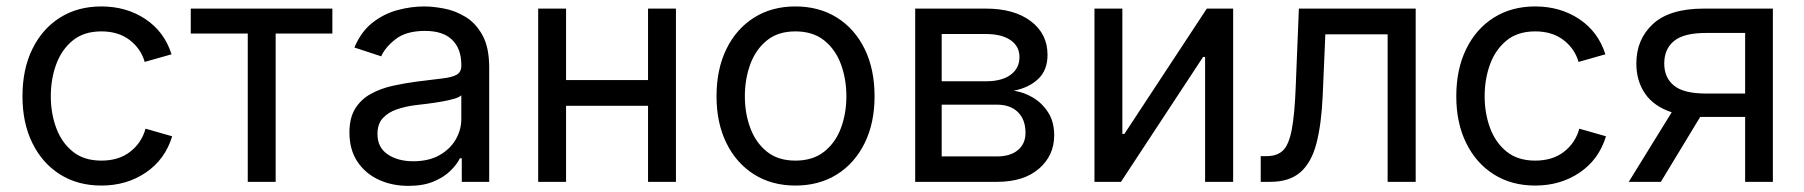

<svg xmlns="http://www.w3.org/2000/svg" viewBox="-20 -573 5684 605"><path d="M299.3 11.7Q225.1 11.7 169.2 -23.4Q113.3 -58.6 82 -122.1Q50.8 -185.5 50.8 -269.5Q50.8 -355 82 -418.7Q113.3 -482.4 169.2 -517.6Q225.1 -552.7 299.3 -552.7Q378.4 -552.7 438.2 -512.9Q498 -473.1 520.5 -401.9L436 -377.9Q423.8 -419.9 388.4 -447Q353 -474.1 299.3 -474.1Q244.6 -474.1 209.5 -445.6Q174.3 -417 157.2 -370.6Q140.1 -324.2 140.1 -269.5Q140.1 -215.8 157.2 -169.7Q174.3 -123.5 209.5 -95.2Q244.6 -66.9 299.3 -66.9Q354.5 -66.9 390.4 -95Q426.3 -123 438.5 -167.5L522.5 -143.6Q500.5 -70.8 439.9 -29.5Q379.4 11.7 299.3 11.7Z M760.7 0V-467.3H581.1V-545.9H1027.3V-467.3H848.6V0Z M1267.1 12.7Q1215.3 12.7 1173.1 -6.8Q1130.9 -26.4 1106 -64Q1081.1 -101.6 1081.1 -155.3Q1081.1 -202.1 1099.6 -231.4Q1118.2 -260.7 1149.2 -277.6Q1180.2 -294.4 1217.8 -302.7Q1255.4 -311 1293.5 -315.9Q1342.3 -322.3 1373 -325.7Q1403.8 -329.1 1418.7 -337.4Q1433.6 -345.7 1433.6 -365.7V-368.7Q1433.6 -419.4 1404.8 -447.5Q1376 -475.6 1319.3 -475.6Q1260.3 -475.6 1227.1 -450Q1193.8 -424.3 1181.2 -395.5L1096.7 -423.3Q1117.7 -473.1 1153.3 -501.2Q1189 -529.3 1231.9 -541Q1274.9 -552.7 1316.9 -552.7Q1344.2 -552.7 1379.2 -546.1Q1414.1 -539.6 1446.5 -520Q1479 -500.5 1500.2 -462.2Q1521.5 -423.8 1521.5 -359.9V0H1435.1V-74.2H1429.2Q1419.9 -55.2 1399.4 -34.9Q1378.9 -14.6 1346.2 -1Q1313.5 12.7 1267.1 12.7ZM1282.2 -64.9Q1331.1 -64.9 1364.7 -84Q1398.4 -103 1416 -133.5Q1433.6 -164.1 1433.6 -197.3V-272.9Q1428.2 -266.6 1410.2 -261.5Q1392.1 -256.3 1368.9 -252.4Q1345.7 -248.5 1324 -245.8Q1302.2 -243.2 1289.6 -241.7Q1257.8 -237.8 1230.2 -228.3Q1202.6 -218.8 1186 -200.4Q1169.4 -182.1 1169.4 -150.9Q1169.4 -108.4 1201.4 -86.7Q1233.4 -64.9 1282.2 -64.9Z M1763.7 -545.9V-320.8H2022V-545.9H2109.9V0H2022V-239.7H1763.7V0H1675.8V-545.9Z M2486.3 11.7Q2412.1 11.7 2356.2 -23.4Q2300.3 -58.6 2269 -122.1Q2237.8 -185.5 2237.8 -269.5Q2237.8 -355 2269 -418.7Q2300.3 -482.4 2356.2 -517.6Q2412.1 -552.7 2486.3 -552.7Q2561 -552.7 2617.2 -517.6Q2673.3 -482.4 2704.6 -418.7Q2735.8 -355 2735.8 -269.5Q2735.8 -185.5 2704.6 -122.1Q2673.3 -58.6 2617.2 -23.4Q2561 11.7 2486.3 11.7ZM2486.3 -66.9Q2541.5 -66.9 2577.1 -95.2Q2612.8 -123.5 2629.9 -169.7Q2647 -215.8 2647 -269.5Q2647 -323.7 2629.9 -370.4Q2612.8 -417 2577.1 -445.6Q2541.5 -474.1 2486.3 -474.1Q2431.6 -474.1 2396.5 -445.6Q2361.3 -417 2344.2 -370.6Q2327.1 -324.2 2327.1 -269.5Q2327.1 -215.8 2344.2 -169.7Q2361.3 -123.5 2396.5 -95.2Q2431.6 -66.9 2486.3 -66.9Z M2863.8 0V-545.9H3086.9Q3175.8 -545.9 3228.3 -506.1Q3280.8 -466.3 3280.8 -400.4Q3280.8 -352.5 3252 -324.7Q3223.1 -296.9 3174.3 -287.1Q3206.1 -282.7 3235.1 -265.4Q3264.2 -248 3283 -218.5Q3301.8 -189 3301.8 -146.5Q3301.8 -83 3253.9 -41.5Q3206.1 0 3121.6 0ZM2947.3 -80.1H3121.6Q3163.6 -80.1 3187.5 -100.1Q3211.4 -120.1 3211.4 -154.3Q3211.4 -196.3 3187.5 -219.7Q3163.6 -243.2 3121.6 -243.2H2947.3ZM2947.3 -316.9H3087.4Q3136.7 -316.9 3164.6 -337.4Q3192.4 -357.9 3192.4 -393.1Q3192.4 -427.2 3164.3 -446.5Q3136.2 -465.8 3086.9 -465.8H2947.3Z M3865.7 0H3777.3V-393.6H3771L3512.2 0H3428.7V-545.9H3516.6V-150.9H3522.9L3782.7 -545.9H3865.7Z M3952.6 0V-81.1H3972.2Q4003.9 -81.1 4022.5 -98.6Q4041 -116.2 4050.3 -164.1Q4059.6 -211.9 4063 -302.7L4072.8 -545.9H4440.9V0H4352.5V-464.8H4156.2L4147.9 -272.5Q4144 -182.1 4128.2 -121.3Q4112.3 -60.5 4077.6 -30.3Q4043 0 3982.4 0Z M4817.4 11.7Q4743.2 11.7 4687.3 -23.4Q4631.3 -58.6 4600.1 -122.1Q4568.8 -185.5 4568.8 -269.5Q4568.8 -355 4600.1 -418.7Q4631.3 -482.4 4687.3 -517.6Q4743.2 -552.7 4817.4 -552.7Q4896.5 -552.7 4956.3 -512.9Q5016.1 -473.1 5038.6 -401.9L4954.1 -377.9Q4941.9 -419.9 4906.5 -447Q4871.1 -474.1 4817.4 -474.1Q4762.7 -474.1 4727.5 -445.6Q4692.4 -417 4675.3 -370.6Q4658.2 -324.2 4658.2 -269.5Q4658.2 -215.8 4675.3 -169.7Q4692.4 -123.5 4727.5 -95.2Q4762.7 -66.9 4817.4 -66.9Q4872.6 -66.9 4908.4 -95Q4944.3 -123 4956.5 -167.5L5040.5 -143.6Q5018.6 -70.8 4958 -29.5Q4897.5 11.7 4817.4 11.7Z M5566.4 0H5479V-204.6H5349.1Q5343.3 -204.6 5337.4 -204.6L5213.4 0H5112.3L5247.6 -219.2Q5191.4 -237.8 5163.8 -277.8Q5136.2 -317.9 5136.2 -373Q5136.2 -449.2 5188.7 -497.6Q5241.2 -545.9 5349.1 -545.9H5566.4ZM5479 -278.3V-469.2H5356Q5285.6 -469.2 5254.9 -443.8Q5224.1 -418.5 5224.1 -373Q5224.1 -328.1 5254.9 -303.2Q5285.6 -278.3 5355 -278.3Z"/></svg>

Font: Inter
Style: Regular
Weight: 400
Designer: Rasmus Andersson
Foundry: rsms
Version: Version 4.001;git-9221beed3